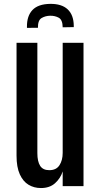

<svg xmlns="http://www.w3.org/2000/svg" viewBox="-20 -951 515 981"><path d="M189 9.8Q153.8 9.8 125.7 -7.1Q97.7 -23.9 81.1 -60.5Q64.5 -97.2 64.5 -155.3V-732.4H170.9V-168.5Q170.9 -126 185.1 -103.8Q199.2 -81.5 231.9 -81.5Q267.6 -81.5 283.9 -106.9Q300.3 -132.3 300.3 -169.9V-732.4H406.7V0H300.3V-75.2Q289.1 -40 261.5 -15.1Q233.9 9.8 189 9.8ZM117.7 -808.6V-814.9Q117.2 -869.6 146 -899.9Q174.8 -930.2 235.8 -931.2Q294.9 -932.1 325.7 -903.3Q356.4 -874.5 356.9 -819.8V-812.5L300.3 -811.5Q299.8 -849.6 280.3 -860.4Q260.7 -871.1 235.8 -870.6Q211.9 -870.1 192.6 -858.9Q173.3 -847.7 173.8 -809.1Z"/></svg>

Font: Antonio Medium
Style: Regular
Weight: 500
Designer: Vernon Adams
Foundry: Vernon Adams
Version: Version 1.002